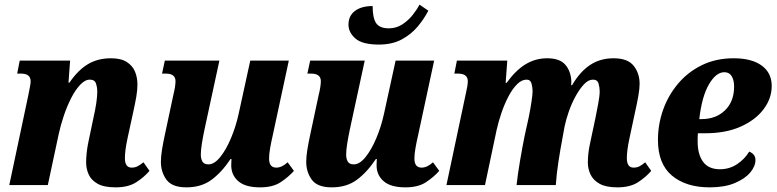

<svg xmlns="http://www.w3.org/2000/svg" viewBox="-20 -797 3346 827"><path d="M478 10Q428 10 400.5 -5.5Q373 -21 362 -45.5Q351 -70 351 -97Q351 -134 359 -177L382 -287Q390 -322 394.5 -351.5Q399 -381 399 -402Q399 -420 393.5 -437Q388 -454 367 -454Q346 -454 325 -431.5Q304 -409 286 -373.5Q268 -338 254.5 -297.5Q241 -257 233 -220L186 0H20L102 -387Q106 -408 109 -423Q112 -438 112 -447Q112 -480 70 -480H54L65 -536H282L275 -441H279Q316 -495 358.5 -520.5Q401 -546 458 -546Q501 -546 526 -530Q551 -514 561.5 -488.5Q572 -463 572 -433Q572 -409 567 -380Q562 -351 554 -315L529 -200Q523 -172 520.5 -151.5Q518 -131 518 -116Q518 -75 547 -75Q561 -75 572 -80.5Q583 -86 598 -98L624 -61Q600 -33 566 -11.5Q532 10 478 10Z M783 10Q721 10 697 -23Q673 -56 673 -100Q673 -123 678 -153.5Q683 -184 690 -216L726 -385Q731 -405 733.5 -421Q736 -437 736 -447Q736 -480 694 -480H678L690 -536H925L861 -240Q854 -207 849.5 -178.5Q845 -150 845 -131Q845 -113 852 -101Q859 -89 878 -89Q903 -89 928.5 -120.5Q954 -152 975 -202Q996 -252 1008 -307L1058 -536H1224L1155 -215Q1148 -185 1143.5 -159Q1139 -133 1139 -114Q1139 -75 1170 -75Q1194 -75 1219 -98L1246 -61Q1222 -34 1188.5 -12Q1155 10 1100 10Q1037 10 1006.5 -16.5Q976 -43 976 -85Q976 -100 977 -112H973Q935 -55 891 -22.5Q847 10 783 10Z M1612 -605Q1541 -605 1511 -631Q1481 -657 1481 -691Q1481 -729 1509 -750Q1537 -771 1585 -771Q1585 -720 1600 -697.5Q1615 -675 1655 -675Q1687 -675 1713 -692Q1739 -709 1757.5 -732.5Q1776 -756 1787 -777L1825 -751Q1807 -716 1779 -682.5Q1751 -649 1710 -627Q1669 -605 1612 -605ZM1409 10Q1347 10 1323 -23Q1299 -56 1299 -100Q1299 -123 1304 -153.5Q1309 -184 1316 -216L1352 -385Q1357 -405 1359.5 -421Q1362 -437 1362 -447Q1362 -480 1320 -480H1304L1316 -536H1551L1487 -240Q1480 -207 1475.5 -178.5Q1471 -150 1471 -131Q1471 -113 1478 -101Q1485 -89 1504 -89Q1529 -89 1554.5 -120.5Q1580 -152 1601 -202Q1622 -252 1634 -307L1684 -536H1850L1781 -215Q1774 -185 1769.5 -159Q1765 -133 1765 -114Q1765 -75 1796 -75Q1820 -75 1845 -98L1872 -61Q1848 -34 1814.5 -12Q1781 10 1726 10Q1663 10 1632.5 -16.5Q1602 -43 1602 -85Q1602 -100 1603 -112H1599Q1561 -55 1517 -22.5Q1473 10 1409 10Z M2639 10Q2590 10 2562.5 -5.5Q2535 -21 2523.5 -45.5Q2512 -70 2512 -97Q2512 -135 2521 -177L2545 -290Q2550 -316 2556.5 -349.5Q2563 -383 2563 -404Q2563 -421 2558 -437.5Q2553 -454 2534 -454Q2514 -454 2495 -433.5Q2476 -413 2459 -382Q2442 -351 2430 -316.5Q2418 -282 2412 -253L2402 -198Q2394 -157 2385.5 -101.5Q2377 -46 2374 0H2205Q2210 -46 2220 -105Q2230 -164 2240 -213L2257 -290Q2265 -329 2269.5 -360Q2274 -391 2274 -404Q2274 -420 2269.5 -437Q2265 -454 2248 -454Q2227 -454 2207 -434Q2187 -414 2170 -381.5Q2153 -349 2140 -311Q2127 -273 2119 -237L2069 0H1903L1985 -387Q1990 -408 1992.5 -423Q1995 -438 1995 -447Q1995 -480 1953 -480H1937L1948 -536H2165L2158 -440H2162Q2201 -494 2243.5 -520Q2286 -546 2337 -546Q2392 -546 2416 -517Q2440 -488 2441 -444Q2441 -441 2440.5 -437Q2440 -433 2440 -430H2444Q2478 -488 2521.5 -517Q2565 -546 2623 -546Q2684 -546 2709.5 -513.5Q2735 -481 2735 -436Q2735 -415 2729.5 -383.5Q2724 -352 2716 -317L2691 -200Q2685 -172 2682.5 -151.5Q2680 -131 2680 -116Q2680 -75 2709 -75Q2723 -75 2734 -80.5Q2745 -86 2759 -98L2785 -61Q2762 -34 2728 -12Q2694 10 2639 10Z M3037 10Q2935 10 2874.5 -40.5Q2814 -91 2814 -194Q2814 -261 2836 -323.5Q2858 -386 2900.5 -436.5Q2943 -487 3003.5 -516.5Q3064 -546 3140 -546Q3218 -546 3261 -514.5Q3304 -483 3304 -427Q3304 -373 3269 -326.5Q3234 -280 3170 -251.5Q3106 -223 3018 -223H2986Q2985 -214 2985 -204.5Q2985 -195 2985 -187Q2985 -132 3008.5 -100Q3032 -68 3081 -68Q3122 -68 3155 -90Q3188 -112 3207 -144Q3234 -133 3234 -108Q3234 -81 3211.5 -54Q3189 -27 3145 -8.5Q3101 10 3037 10ZM2992 -284H3002Q3064 -284 3103 -322Q3142 -360 3142 -424Q3142 -452 3131.5 -469Q3121 -486 3100 -486Q3064 -486 3033.5 -433.5Q3003 -381 2992 -284Z"/></svg>

Font: Noto Serif SemiCondensed ExtraBold
Style: Italic
Weight: 800
Width: 4
Italic angle: -12°
Designer: Monotype Design Team
Foundry: Monotype Imaging Inc.
Version: Version 2.014; ttfautohint (v1.8.4.7-5d5b)